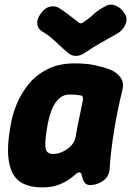

<svg xmlns="http://www.w3.org/2000/svg" viewBox="-20 -794 569 833"><path d="M163.2 19Q66.4 19 34.6 -42.8Q2.8 -104.6 22 -225L26 -250Q32.6 -292 51.1 -338.8Q69.6 -385.6 102.2 -426.5Q134.8 -467.4 184.8 -493.2Q234.8 -519 303.8 -519Q354.8 -519 391.8 -511.1Q428.8 -503.2 457.4 -492.2Q484.4 -481.6 501.6 -459.5Q518.8 -437.4 511.4 -405.6Q499.4 -356.6 489.8 -308.8Q480.2 -261 473.2 -216.3Q466.2 -171.6 461.7 -131.5Q457.2 -91.4 455.2 -58Q453 -27.6 427 -9.3Q401 9 370.8 9Q358.2 9 350.6 1.9Q343 -5.2 339.2 -17.6Q335 -30.4 333.2 -38.2Q331.4 -46 323.2 -46Q316.6 -46 305.7 -36Q294.8 -26 276.4 -13.5Q258 -1 230.4 9Q202.8 19 163.2 19ZM211.4 -126Q230.8 -126 252 -135.8Q273.2 -145.6 289 -162.4Q304.8 -179.2 308 -200Q312.8 -227.6 317.1 -250.1Q321.4 -272.6 326.4 -295.1Q331.4 -317.6 336.6 -345.2Q346.4 -379.4 329.2 -380.2Q321.4 -381.6 308.7 -382.8Q296 -384 282.2 -384Q257.8 -384 240.7 -370.2Q223.6 -356.4 212.5 -334.9Q201.4 -313.4 195.3 -290.7Q189.2 -268 186 -250L182 -225Q174.2 -177.2 177.8 -151.6Q181.4 -126 211.4 -126ZM524.4 -728.6Q531.4 -716.8 528.2 -701.3Q525 -685.8 514.8 -671.6Q504.6 -657.4 489.6 -648.8Q446 -624.8 414.6 -606.6Q383.2 -588.4 348.4 -565Q328.4 -551.4 309 -551.4Q289.6 -551.4 274.4 -565Q245.2 -590.2 217.9 -616.2Q190.6 -642.2 162.8 -657.6Q144 -669 141.9 -689.6Q139.8 -710.2 152.6 -728.6L154.4 -731.4Q173.2 -760.4 197.8 -765.4Q222.4 -770.4 241 -756.2Q264 -741 282.8 -726Q301.6 -711 324.2 -694.6Q327.6 -693.2 330 -692.6Q332.4 -692 337 -694.6Q362.4 -710.2 383.5 -730Q404.6 -749.8 435.6 -766.2Q457.4 -779.8 482.7 -769.2Q508 -758.6 523.2 -731.4Z"/></svg>

Font: Winky Sans
Style: Italic
Weight: 400
Italic angle: -8.97852°
Designer: Simon Atzbach
Foundry: typofactur
Version: Version 1.205